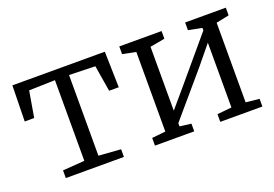

<svg xmlns="http://www.w3.org/2000/svg" viewBox="-82 -783 1445 1011"><g transform="rotate(-20 640.5 -277.5)"><path d="M139.5 0V-43L262 -52V-504L116 -500L91 -354H38L42 -555H560L565 -354H511L487 -500L341 -504V-52L465 -43V0Z M639 0V-43L715.5 -51V-497L641 -512V-555H878V-512L795 -497V-139L876 -234L1086 -483V-497L1010 -512V-555H1238V-512L1165.5 -497V-51L1241 -43V0H1005V-43L1086 -51V-414L996.5 -305L795 -69V-51L859 -43V0Z"/></g></svg>

Font: Merriweather Light
Style: Regular
Weight: 300
Designer: Eben Sorkin
Foundry: Eben Sorkin
Version: Version 2.100